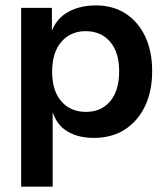

<svg xmlns="http://www.w3.org/2000/svg" viewBox="-20 -503 620 708"><path d="M515.2 -368.8C498 -405 473.9 -433.1 442.9 -453.1C411.8 -473.1 375.4 -483.1 333.6 -483.1C289.4 -483.1 251.9 -472.9 221.2 -452.7C197 -436.7 181.8 -415 171.4 -390V-473.9H58V185.3H174.2V-88.7C183.2 -63.9 196.2 -42 217 -26.3C245 -5.1 281.4 5.5 326.3 5.5C369.9 5.5 407.7 -4.6 439.7 -24.9C471.6 -45.2 496.5 -73.8 514.3 -110.6C532.1 -147.5 541.1 -190.8 541.1 -240.6C541.1 -289.8 532.5 -332.5 515.2 -368.8ZM386.2 -129.5C364.1 -103.4 334.3 -90.4 296.8 -90.4C259.3 -90.4 229.2 -103.3 206.4 -129.1C183.7 -154.9 172.3 -191.5 172.3 -238.8C172.3 -286.1 183.7 -322.8 206.4 -348.9C229.2 -375.1 259 -388.1 295.8 -388.1C333.3 -388.1 363.3 -375.2 385.7 -349.4C408.2 -323.6 419.4 -287 419.4 -239.7C419.4 -192.4 408.3 -155.7 386.2 -129.5Z"/></svg>

Font: Diatome Awesome Semibold
Style: Regular
Weight: 400
Designer: 15.100.17
Foundry: 15.100.17
Version: Version 1.005;Fontself Maker 3.5.8